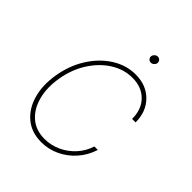

<svg xmlns="http://www.w3.org/2000/svg" viewBox="-197 -814 946 946"><g transform="rotate(45 276.5 -340.5)"><path d="M245.7 11.4Q178.3 11.4 133 -25.9Q87.7 -63.2 69.2 -127.3Q50.8 -191.4 63.9 -271.3Q77.1 -351.9 117.2 -415.8Q157.3 -479.8 215.4 -516.9Q273.4 -554 339.5 -554Q413.7 -554 459.7 -507.5Q505.7 -460.9 505.7 -386.4H481.5Q481.5 -453.1 442.6 -492.2Q403.8 -531.2 339.5 -531.2Q279.5 -531.2 226.4 -497.3Q173.3 -463.4 136.2 -404.8Q99.1 -346.2 86.6 -271.3Q74.6 -198.9 90 -139.9Q105.5 -81 145.2 -46.2Q185 -11.4 245.7 -11.4Q290.1 -11.4 330.6 -29.8Q371.1 -48.3 401.6 -81.7Q432.2 -115.1 446 -159.1H470.2Q453.5 -106.9 419.4 -68.7Q385.3 -30.5 340.4 -9.6Q295.5 11.4 245.7 11.4ZM350.9 -647.7Q340.2 -647.7 334 -655.2Q327.8 -662.6 329.5 -673.3Q331 -680.8 338.1 -687Q345.2 -693.2 353.7 -693.2Q364.3 -693.2 370.6 -685.7Q376.8 -678.3 375 -667.6Q373.6 -659.8 366.5 -653.8Q359.4 -647.7 350.9 -647.7Z"/></g></svg>

Font: Inter UI Thin
Style: Italic
Weight: 100
Italic angle: -9.39999°
Designer: Rasmus Andersson
Foundry: rsms
Version: 3.2;8d6f07862